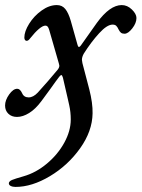

<svg xmlns="http://www.w3.org/2000/svg" viewBox="-36 -447 558 757"><path d="M-1 274Q1 267 11.5 262.5Q22 258 57 248Q106 234 149 198Q192 162 217.5 115.5Q243 69 243 24Q243 -5 237 -32Q231 -59 230 -63L212 -141Q209 -151 206 -151Q203 -151 198 -145Q184 -127 163 -97L127 -48Q104 -17 79 -1.5Q54 14 31 14Q10 14 -3 1.5Q-16 -11 -16 -31Q-16 -52 0 -74.5Q16 -97 32 -97Q43 -97 51 -80Q58 -63 77 -63Q95 -63 113 -82Q154 -127 192 -173Q198 -181 198 -188L196 -197L158 -329Q155 -339 151.5 -342.5Q148 -346 143 -346Q133 -346 117.5 -333Q102 -320 83 -296Q76 -286 69 -286Q65 -286 62.5 -289.5Q60 -293 60 -299Q60 -323 79 -353.5Q98 -384 128 -405.5Q158 -427 188 -427Q209 -427 221.5 -411.5Q234 -396 243 -365L270 -269Q272 -262 275 -262Q279 -262 283 -268L346 -357Q397 -427 444 -427Q466 -427 484 -409.5Q502 -392 502 -376Q502 -356 485.5 -335Q469 -314 455 -314Q446 -314 441 -318Q436 -322 432 -330Q427 -341 422 -345.5Q417 -350 408 -350Q386 -350 355 -316Q323 -281 294 -235Q287 -222 287 -211Q287 -208 289 -198L316 -95Q330 -40 329 0Q328 70 280 137.5Q232 205 161 247.5Q90 290 25 290Q14 290 6 286Q-2 282 -1 274Z"/></svg>

Font: EB Garamond SemiBold
Style: Italic
Weight: 600
Italic angle: -17.2°
Designer: Georg Duffner and Octavio Pardo
Foundry: Georg Duffner
Version: Version 1.000